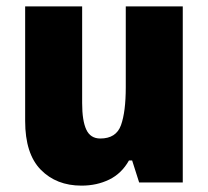

<svg xmlns="http://www.w3.org/2000/svg" viewBox="-20 -573 654 603"><path d="M554 -553V0H417L395 -69H385Q362 -28 323 -9Q284 10 236 10Q157 10 108 -40Q59 -90 59 -193V-553H238V-249Q238 -194 251 -166Q264 -138 295 -138Q345 -138 360 -180Q375 -222 375 -299V-553Z"/></svg>

Font: Noto Sans Hebrew SemiCondensed Black
Style: Regular
Weight: 900
Width: 4
Designer: Ben Nathan
Foundry: Google LLC
Version: Version 3.001; ttfautohint (v1.8.4.7-5d5b)